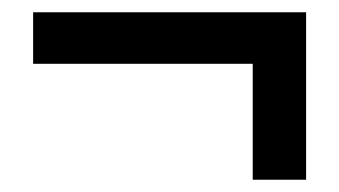

<svg xmlns="http://www.w3.org/2000/svg" viewBox="-20 -392 553 313"><path d="M392 -99V-288H34V-372H479V-99Z"/></svg>

Font: Processing Sans Pro Semibold
Style: Regular
Weight: 600
Designer: Paul D. Hunt
Foundry: Adobe Systems Incorporated
Version: Version 2.020;PS 2.000;hotconv 1.0.86;makeotf.lib2.5.63406